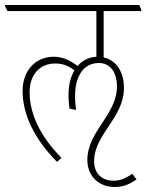

<svg xmlns="http://www.w3.org/2000/svg" viewBox="-39 -642 583 765"><path d="M188 3 206 -13C121 -99 79 -188 79 -275C79 -344 119 -389 181 -389C210 -389 232 -381 258 -362C242 -336 234 -302 234 -264C234 -241 236 -225 238 -209L264 -204C262 -221 260 -239 260 -259C260 -336 292 -391 355 -391C400 -391 427 -354 427 -298C427 -184 309 -120 309 -4C309 30 323 60 345 78C364 94 389 103 418 103C449 103 475 94 505 73L488 50C461 70 439 78 413 78C366 78 336 48 336 1C336 -108 455 -171 455 -293C455 -323 447 -351 433 -373C420 -392 400 -408 374 -413V-598H524V-603L516 -622H-19V-617L-9 -598H345V-416C314 -414 289 -401 270 -379C238 -404 207 -416 175 -416C102 -416 51 -360 51 -280C51 -186 97 -90 188 3Z"/></svg>

Font: Noto Serif Devanagari ExtraCondensed Thin
Style: Regular
Weight: 100
Width: 2
Designer: Universal Thirst, Indian Type Foundry and the Monotype Design Team
Foundry: Monotype Imaging Inc.
Version: Version 2.004